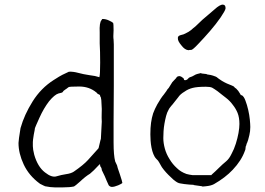

<svg xmlns="http://www.w3.org/2000/svg" viewBox="-20 -794 1147 830"><path d="M396 -69ZM413 -76Q413 -76 413 -82L410 -84L408 -81L404 -77Q385 -56 369 -43Q349 -31 327 -10Q316 0 309 5.5Q302 11 300 12Q282 16 253 16H216Q199 16 174 11Q172 9 170 9Q167 8 160 4Q153 1 151 -1Q105 -35 82.5 -83Q60 -131 60 -176Q60 -187 69 -242V-241Q85 -298 121 -355.5Q157 -413 212 -448Q240 -466 249.5 -470.5Q259 -475 278 -484Q296 -485 318 -479Q340 -473 367 -469Q393 -466 407 -461L409 -460L410 -462Q413 -473 413 -523Q413 -574 411 -606V-631Q411 -643 411 -653Q409 -697 419 -707L420 -708V-709Q420 -710 421 -711Q422 -712 423 -712H424Q437 -712 451 -705.5Q465 -699 469 -695Q471 -691 471 -663Q469 -633 471 -623Q472 -614 472 -602V-424L471 -267Q471 -235 471 -179Q471 -122 478 -96L486 -79Q486 -75 498 -41Q509 -8 509 -3Q507 0 491 7Q474 14 464 14Q456 14 450 7Q441 -12 433 -32L420 -59Q420 -68 413 -76ZM411 -384Q401 -388 398 -393V-394H397Q366 -420 322.5 -420Q279 -420 276 -417Q269 -411 261 -406Q253 -401 251 -396Q249 -393 233 -390Q216 -385 192 -356Q169 -326 150.5 -285Q132 -244 131 -240Q131 -236 126 -212Q122 -187 122 -180V-162Q122 -149 128 -125Q143 -73 174 -49Q204 -25 225 -32Q245 -38 265 -41Q287 -44 299 -52Q341 -81 360 -102Q379 -123 405 -152V-153H406Q410 -172 415 -191L416 -192L420 -268Q419 -287 419.5 -299Q420 -311 420 -322V-323L418 -361Q417 -370 416 -373Q414 -375 414 -376Q414 -378 412 -383Z M895 -39Q911 -53 927 -69Q941 -83 958 -97Q971 -108 981 -129Q992 -149 999.5 -173Q1007 -197 1011 -219Q1015 -242 1015 -258Q1015 -286 1007 -306Q999 -325 987 -340Q974 -358 957 -371Q948 -378 939 -385Q930 -392 920 -400Q906 -410 897 -415Q888 -419 870 -419Q832 -419 813 -414Q793 -409 778 -398Q759 -387 750 -373Q746 -367 723 -339Q723 -339 722 -338H721V-337L717 -332Q713 -328 709 -320Q702 -308 698 -292.5Q694 -277 691 -260Q688 -243 687 -226.5Q686 -210 686 -197Q686 -176 692.5 -152Q699 -128 713 -106Q726 -84 745 -67Q761 -51 786 -42Q793 -40 799 -39L812 -37H813H892H894ZM1023 -383 1024 -382H1026Q1035 -376 1041 -359Q1048 -341 1053 -319Q1058 -297 1060 -277Q1062 -256 1062 -245Q1062 -226 1058 -210Q1052 -184 1048 -176Q1045 -172 1045 -167Q1044 -164 1042 -160V-159Q1041 -154 1041 -150Q1041 -147 1039 -143Q1024 -100 986 -60Q954 -26 905 2Q892 9 871 11Q856 13 853 12V11Q849 10 845 10L817 6Q817 5 817 5V6Q817 6 817 6V5Q815 5 799 4Q789 3 780 2H779Q770 1 760 -1Q752 -2 748 -5H747Q740 -9 729 -18Q718 -28 708 -38Q698 -48 689 -59Q678 -73 677 -76Q672 -86 668 -92Q664 -100 656 -107H657Q656 -107 656 -107Q648 -115 643 -128Q638 -140 635 -155.5Q632 -171 631 -186Q630 -201 630 -213Q630 -242 633 -263.5Q636 -285 642 -304Q649 -323 660 -343Q676 -371 688 -385Q698 -398 699 -400L704 -408Q709 -412 715 -423Q722 -435 725 -439Q739 -454 742 -457V-458Q745 -462 749 -464Q752 -465 756 -465Q759 -465 762 -463H763Q775 -456 775 -452Q775 -448 778 -447.5Q781 -447 784 -448L787 -449L788 -450H789L797 -458Q798 -459 801 -460Q811 -463 819 -468Q825 -472 832 -474Q845 -477 848 -478Q850 -477 851 -477L852 -476H854L872 -474Q874 -473 876 -472H877Q893 -470 901 -467Q915 -463 920 -458Q923 -455 940 -444Q950 -438 961 -433Q982 -424 983 -424Q989 -421 991 -420Q995 -414 1001 -411Q1005 -407 1010 -401Q1013 -397 1019 -387L1020 -385L1021 -383ZM749 -632Q750 -640 764 -643Q774 -645 781 -649Q794 -655 806 -664Q810 -668 815 -672Q820 -676 825 -680Q835 -690 846 -700Q855 -709 866 -718Q888 -737 907 -753Q931 -775 944 -774Q956 -773 955 -757Q953 -747 934 -719Q914 -690 888 -660Q862 -630 838 -605Q813 -578 806 -578Q802 -578 800 -578Q798 -577 795 -577Q779 -578 764 -598Q748 -617 749 -628Z"/></svg>

Font: ToneOZ-Pinyin-Tsuipita-TC
Style: Regular
Weight: 400
Designer: ÂÆ£ÂøóÂáåJeffrey Xuan(jeffreyx@gmail.com, ToneOZ.com) ÈòøÂù§(cjkFonts)
Foundry: ToneOZ
Version: Version 0.24071